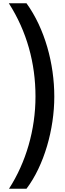

<svg xmlns="http://www.w3.org/2000/svg" viewBox="-20 -793 400 1174"><path d="M312 -202C312 -404 254 -618 142 -773H34C144 -601 197 -407 197 -203C197 0 139 200 35 361H142C250 218 312 -3 312 -202Z"/></svg>

Font: Noto Sans Telugu SemiBold
Style: Regular
Weight: 600
Designer: Jelle Bosma - Monotype Design Team
Foundry: Monotype Imaging Inc.
Version: Version 2.005